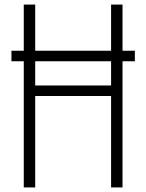

<svg xmlns="http://www.w3.org/2000/svg" viewBox="-20 -820 640 840"><path d="M30 -552V-598H570V-552ZM466 0V-800H516V0ZM84 0V-800H134V0ZM113 -400V-446H487V-400Z"/></svg>

Font: Victor Mono Thin
Style: Regular
Weight: 100
Monospace: yes
Designer: Rune Bjørnerås
Version: Version 1.561;gftools[0.9.30]